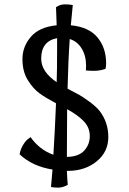

<svg xmlns="http://www.w3.org/2000/svg" viewBox="-20 -769 590 881"><path d="M314 -746Q306 -664 305 -653Q388 -645 427.5 -597Q467 -549 467 -478Q467 -466 464 -453Q438 -444 412 -444Q386 -444 374 -446Q375 -454 375 -467Q375 -513 355 -546Q335 -579 300 -590Q293 -490 290 -362Q327 -343 344 -333.5Q361 -324 391.5 -301.5Q422 -279 437 -260Q477 -208 477 -140Q477 -72 423.5 -28.5Q370 15 292 15H287Q289 66 291 79Q268 92 247.5 92Q227 92 214 89L221 9Q128 -6 70 -61Q74 -85 86.5 -105Q99 -125 110 -132L120 -140Q162 -81 225 -59Q232 -169 237 -295Q190 -320 161 -341Q132 -362 107.5 -401.5Q83 -441 83 -498Q83 -555 121.5 -600Q160 -645 240 -653L237 -736Q256 -749 277 -749Q298 -749 314 -746ZM287 -65V-49Q341 -50 366.5 -78Q392 -106 392 -144.5Q392 -183 365.5 -211.5Q339 -240 288 -268Q287 -200 287 -65ZM242 -542V-594Q169 -580 169 -500Q169 -440 240 -392Q242 -444 242 -542Z"/></svg>

Font: Port Lligat Sans
Style: Regular
Weight: 400
Designer: Dario Muhafara, Eduardo Rodriguez Tunni
Foundry: Tipo
Version: Version 1.002